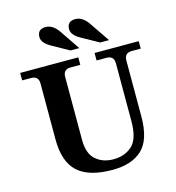

<svg xmlns="http://www.w3.org/2000/svg" viewBox="-137 -1087 1110 1212"><g transform="rotate(-15 418.0 -481.0)"><path d="M449.2 9.8Q293.9 9.8 221.7 -56.6Q149.4 -123 149.4 -269V-634.8Q149.4 -683.6 100.6 -683.6H42.5V-732.4H422.4V-683.6H359.4Q310.5 -683.6 310.5 -634.8V-223.1Q310.5 -132.8 356.4 -93Q402.3 -53.2 471.2 -53.2Q546.9 -53.2 594.5 -97.7Q642.1 -142.1 642.1 -255.9V-634.8Q642.1 -683.6 593.3 -683.6H528.8V-732.4H817.4V-683.6H759.3Q710.4 -683.6 710.4 -634.8V-269Q710.4 -117.2 642.6 -53.7Q574.7 9.8 449.2 9.8ZM443.8 -787.1H386.2L280.3 -846.2Q218.3 -879.4 218.3 -918.5Q218.3 -970.7 272 -970.7Q321.3 -970.7 359.9 -911.1ZM638.2 -787.1H580.6L474.1 -846.2Q412.1 -879.4 412.1 -918.5Q412.1 -970.7 466.3 -970.7Q515.6 -970.7 553.7 -911.1Z"/></g></svg>

Font: Munson
Style: Bold
Weight: 700
Designer: Paul James MIller
Foundry: High-Logic / Made with FontCreator
Version: Version 2.10;May 5, 2019;FontCreator 11.5.0.2430 64-bit